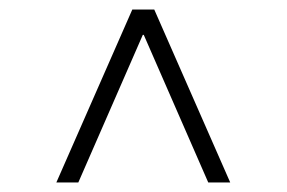

<svg xmlns="http://www.w3.org/2000/svg" viewBox="-20 -720 600 402"><path d="M98 -338 257 -700H303L462 -338H416L281 -647H279L144 -338Z"/></svg>

Font: Hedvig Letters Serif 24pt 24pt
Style: Regular
Weight: 400
Version: Version 1.000